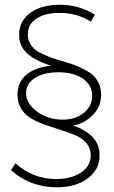

<svg xmlns="http://www.w3.org/2000/svg" viewBox="-20 -714 485 815"><path d="M232.9 -693.8Q314.9 -693.8 382.8 -651.9L365.2 -622.1Q307.6 -659.2 232.9 -659.2Q171.4 -659.2 134.8 -635Q98.1 -610.8 98.1 -567.9Q98.1 -542 111.6 -522.7Q125 -503.4 146.7 -491.9Q168.5 -480.5 196.5 -470Q224.6 -459.5 253.7 -451.9Q282.7 -444.3 310.8 -432.1Q338.9 -419.9 360.6 -405.8Q382.3 -391.6 395.8 -367.4Q409.2 -343.3 409.2 -312Q409.2 -259.8 372.6 -224.1Q335.9 -188.5 290 -181.2Q402.8 -142.6 402.8 -55.2Q402.8 6.3 351.8 43.7Q300.8 81.1 221.2 81.1Q163.6 81.1 113 61.5Q62.5 42 26.9 7.8L45.9 -21Q118.7 45.9 219.2 45.9Q281.7 45.9 323.5 18.6Q365.2 -8.8 365.2 -55.2Q365.2 -84 348.1 -105Q331.1 -126 303.5 -138.2Q275.9 -150.4 242.9 -160.6Q210 -170.9 176.8 -182.4Q143.6 -193.8 116 -209Q88.4 -224.1 71.3 -250.2Q54.2 -276.4 54.2 -312Q54.2 -364.7 91.6 -396.5Q128.9 -428.2 195.8 -435.1Q123.5 -459 92.3 -490.2Q61 -521.5 61 -565.9Q61 -624.5 108.4 -659.2Q155.8 -693.8 232.9 -693.8ZM228 -407.2Q166 -407.2 128.4 -383.1Q90.8 -358.9 90.8 -318.8Q90.8 -273.9 137.9 -240Q185.1 -206.1 246.1 -206.1Q299.8 -206.1 335.4 -234.6Q371.1 -263.2 371.1 -307.1Q371.1 -352.1 332.5 -379.6Q293.9 -407.2 228 -407.2Z"/></svg>

Font: Montserrat Ultra Light
Style: Regular
Weight: 200
Designer: Julieta Ulanovsky
Foundry: Julieta Ulanovsky
Version: Version 3.001;PS 003.001;hotconv 1.0.70;makeotf.lib2.5.58329